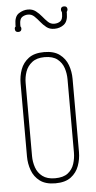

<svg xmlns="http://www.w3.org/2000/svg" viewBox="-51 -715 379 758"><g transform="rotate(-5 138.0 -336.5)"><path d="M241 -105Q241 -77 231.5 -50.5Q222 -24 199.5 -7Q177 10 138 10Q99 10 76.5 -7Q54 -24 44.5 -50.5Q35 -77 35 -105V-395Q35 -424 44.5 -450Q54 -476 76.5 -493Q99 -510 138 -510Q177 -510 199.5 -493Q222 -476 231.5 -450Q241 -424 241 -395ZM55 -105Q55 -82 62.5 -60Q70 -38 88.5 -24Q107 -10 138 -10Q171 -10 189 -24Q207 -38 214 -60Q221 -82 221 -105V-395Q221 -418 214 -439.5Q207 -461 189 -475.5Q171 -490 138 -490Q107 -490 88.5 -475.5Q70 -461 62.5 -439.5Q55 -418 55 -395ZM241 -654Q241 -623 225 -610.5Q209 -598 187 -598Q168 -598 155.5 -608Q143 -618 133 -630.5Q123 -643 112.5 -653Q102 -663 88 -663Q75 -663 64.5 -656Q54 -649 54 -627V-619Q57 -616 57 -611Q57 -598 44 -598Q31 -598 31 -611Q31 -618 35 -620V-627Q35 -660 52.5 -671.5Q70 -683 89 -683Q107 -683 120 -673Q133 -663 143 -650.5Q153 -638 163.5 -628Q174 -618 188 -618Q202 -618 212 -625Q222 -632 222 -654V-661Q219 -666 219 -670Q219 -683 232 -683Q245 -683 245 -670Q245 -666 241 -660Z"/></g></svg>

Font: Wire One
Style: Regular
Weight: 400
Designer: Alexei Vanyashin, Gayaneh Bagdasaryan
Foundry: Cyreal
Version: Version 1.102; ttfautohint (v1.8.3)